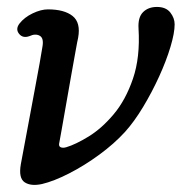

<svg xmlns="http://www.w3.org/2000/svg" viewBox="-20 -521 553 553"><path d="M101 9Q69 16 51 4Q33 -8 40 -48Q42 -60 48.5 -93.5Q55 -127 63 -171Q71 -215 79.5 -259.5Q88 -304 94 -338Q100 -372 102 -385Q107 -411 94.5 -418Q82 -425 65 -417Q46 -410 35 -423.5Q24 -437 36 -453Q50 -471 74 -482.5Q98 -494 118 -494Q165 -494 189 -475Q213 -456 205 -412Q203 -404 197.5 -373Q192 -342 184.5 -300.5Q177 -259 170 -218Q163 -177 157.5 -147Q152 -117 151 -111Q148 -100 154.5 -97Q161 -94 171 -97Q198 -105 235.5 -128Q273 -151 307.5 -192Q342 -233 363 -294.5Q384 -356 379 -439Q377 -471 392 -486Q407 -501 432 -501Q458 -501 470.5 -485Q483 -469 483 -451Q483 -426 471 -386Q459 -346 438.5 -301Q418 -256 392.5 -213.5Q367 -171 340 -141Q309 -107 266 -75.5Q223 -44 179 -21.5Q135 1 101 9Z"/></svg>

Font: Zen Old Mincho Medium
Style: Regular
Weight: 500
Designer: Yoshimichi Ohira
Foundry: Positype
Version: Version 1.500